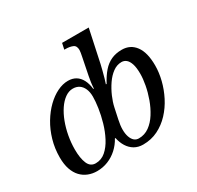

<svg xmlns="http://www.w3.org/2000/svg" viewBox="-162 -950 1181 1149"><g transform="rotate(-30 428.0 -375.0)"><path d="M197 10Q165 10 137 -1Q109 -12 88 -34Q67 -56 55 -90.5Q43 -125 43 -173Q43 -235 59.5 -291.5Q76 -348 104 -394.5Q132 -441 167 -475Q202 -509 240 -527.5Q278 -546 314 -546Q345 -546 367.5 -532.5Q390 -519 404 -492.5Q418 -466 422 -428H426Q427 -449 430 -470.5Q433 -492 436.5 -508.5Q440 -525 441 -531L460 -626Q463 -640 465 -652.5Q467 -665 467 -671Q467 -701 446.5 -709.5Q426 -718 397 -718H389L398 -760H582L534 -535Q530 -517 524 -494Q518 -471 512 -449.5Q506 -428 501 -414H506Q530 -459 555.5 -488Q581 -517 613 -531.5Q645 -546 686 -546Q745 -546 779 -500Q813 -454 813 -365Q813 -316 800 -264Q787 -212 762 -163Q737 -114 700.5 -75Q664 -36 617.5 -13Q571 10 515 10Q481 10 455.5 -5Q430 -20 413.5 -46.5Q397 -73 390 -107H386Q367 -72 338 -45.5Q309 -19 273 -4.5Q237 10 197 10ZM213 -35Q252 -35 282 -61Q312 -87 334 -129Q356 -171 370 -219.5Q384 -268 390.5 -313Q397 -358 397 -389Q397 -421 387 -444Q377 -467 359 -479Q341 -491 316 -491Q288 -491 262 -472.5Q236 -454 214.5 -422Q193 -390 177.5 -349Q162 -308 153.5 -261.5Q145 -215 145 -169Q145 -109 160.5 -72Q176 -35 213 -35ZM511 -35Q551 -35 583 -58Q615 -81 639 -119Q663 -157 679 -201.5Q695 -246 703 -289Q711 -332 711 -366Q711 -409 702.5 -434.5Q694 -460 680 -471.5Q666 -483 648 -483Q616 -483 588 -462.5Q560 -442 537.5 -409Q515 -376 499 -339Q483 -302 476 -269L460 -194Q456 -176 454 -159.5Q452 -143 452 -129Q452 -100 459.5 -78.5Q467 -57 480 -46Q493 -35 511 -35Z"/></g></svg>

Font: Noto Serif
Style: Italic
Weight: 400
Italic angle: -12°
Designer: Monotype Design Team
Foundry: Monotype Imaging Inc.
Version: Version 2.013